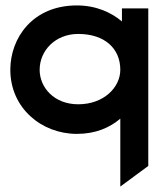

<svg xmlns="http://www.w3.org/2000/svg" viewBox="-20 -482 592 707"><path d="M263 11C332 11 384 -12 423 -45V205L526 129V-451H429V-403C390 -436 334 -462 263 -462C100 -462 18 -342 18 -225C18 -84 133 11 263 11ZM268 -357C366 -357 423 -303 423 -225C423 -161 363 -98 268 -98C179 -98 126 -160 126 -225C126 -296 184 -357 268 -357Z"/></svg>

Font: Charger Pro
Style: BlkExt
Weight: 900
Designer: Jasper
Foundry: Cannot Into Space Fonts
Version: Version 1.09